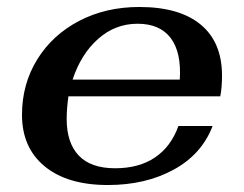

<svg xmlns="http://www.w3.org/2000/svg" viewBox="-20 -520 698 550"><path d="M171 -179Q171 -111 205.5 -74.5Q240 -38 310 -38Q378 -38 424 -69Q470 -100 491 -159H589Q558 -78 477.5 -34Q397 10 289 10Q173 10 108 -43.5Q43 -97 43 -191Q43 -279 86.5 -349.5Q130 -420 206.5 -460Q283 -500 379 -500Q494 -500 555 -449.5Q616 -399 616 -303Q616 -270 611 -244H176Q171 -209 171 -179ZM188 -292H495Q500 -370 469 -411Q438 -452 374 -452Q310 -452 261 -408.5Q212 -365 188 -292Z"/></svg>

Font: Fahkwang SemiBold
Style: Italic
Weight: 600
Italic angle: -10°
Version: Version 1.000; ttfautohint (v1.6)